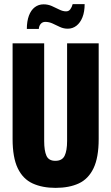

<svg xmlns="http://www.w3.org/2000/svg" viewBox="-20 -898 539 930"><path d="M249 12Q185 12 138 -9.5Q91 -31 66 -83Q41 -135 41 -225V-688H194V-215Q194 -168 205 -143.5Q216 -119 248 -119Q281 -119 293 -143.5Q305 -168 305 -215V-688H458V-225Q458 -135 433 -83Q408 -31 361.5 -9.5Q315 12 249 12ZM110 -758Q110 -795 120 -822Q130 -849 148.5 -863Q167 -877 191 -877Q212 -877 230.5 -869Q249 -861 266.5 -852Q284 -843 300 -843Q313 -843 320.5 -853Q328 -863 332 -878H390Q390 -841 379.5 -814.5Q369 -788 350.5 -773.5Q332 -759 308 -759Q288 -759 270 -767.5Q252 -776 235 -784Q218 -792 199 -792Q186 -792 177.5 -782.5Q169 -773 168 -758Z"/></svg>

Font: Archivo ExtraCondensed ExtraBold
Style: Regular
Weight: 800
Width: 2
Designer: Hector Gatti
Foundry: Omnibus-Type
Version: Version 2.001